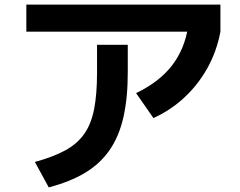

<svg xmlns="http://www.w3.org/2000/svg" viewBox="-20 -754 1040 831"><path d="M131 -53Q211 -75 263 -103.5Q315 -132 345 -175Q375 -218 387.5 -282.5Q400 -347 400 -440V-560H533V-440Q533 -329 514 -246Q495 -163 454 -104Q413 -45 348 -6Q283 33 191 57ZM94 -617V-734H934V-617ZM569 -351Q669 -399 724 -470Q779 -541 794 -638L934 -617Q918 -532 878 -460Q838 -388 778.5 -332.5Q719 -277 644 -243Z"/></svg>

Font: M PLUS 1
Style: Bold
Weight: 700
Designer: Coji Morishita
Foundry: UNDERFOREST DESIGN
Version: Version 1.001